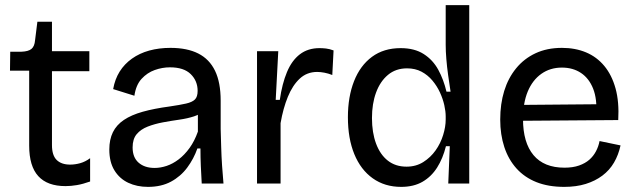

<svg xmlns="http://www.w3.org/2000/svg" viewBox="-20 -717 2483 750"><path d="M236 10Q165 10 129.5 -29Q94 -68 94 -148V-441H19L20 -515H64Q91 -516 103 -526Q115 -536 117 -560L126 -632H183V-517H329V-439H183V-150Q183 -110 201.5 -92Q220 -74 254 -74Q273 -74 293 -79.5Q313 -85 332 -99V-8Q304 2 280.5 6Q257 10 236 10Z M558 13Q515 13 481 -3Q447 -19 427 -51.5Q407 -84 407 -133Q407 -172 421 -200.5Q435 -229 464 -248.5Q493 -268 537.5 -280.5Q582 -293 642 -301Q683 -307 707 -312.5Q731 -318 741.5 -328.5Q752 -339 752 -362Q752 -401 725 -427.5Q698 -454 644 -454Q614 -454 584.5 -443.5Q555 -433 533 -409Q511 -385 505 -343L422 -369Q429 -408 447.5 -437.5Q466 -467 495.5 -488Q525 -509 563 -519.5Q601 -530 646 -530Q711 -530 754.5 -508Q798 -486 820 -440.5Q842 -395 842 -324V-213Q843 -180 844 -143Q845 -106 847.5 -69.5Q850 -33 853 0H768Q766 -34 764.5 -68Q763 -102 763 -137H751Q737 -97 711.5 -62.5Q686 -28 648 -7.5Q610 13 558 13ZM584 -61Q607 -61 631 -69Q655 -77 678 -94.5Q701 -112 720.5 -139Q740 -166 753 -203V-289L780 -287Q764 -271 738 -262.5Q712 -254 680 -249.5Q648 -245 616 -239Q584 -233 557 -222.5Q530 -212 514 -193Q498 -174 498 -141Q498 -102 521.5 -81.5Q545 -61 584 -61Z M984 0V-274V-517H1067L1057 -327H1073Q1082 -390 1101 -435.5Q1120 -481 1151.5 -505Q1183 -529 1228 -529Q1240 -529 1253.5 -527.5Q1267 -526 1283 -520L1278 -424Q1263 -430 1247.5 -433Q1232 -436 1219 -436Q1179 -436 1151 -410Q1123 -384 1104.5 -339Q1086 -294 1076 -236V0Z M1547 13Q1483 13 1436 -20.5Q1389 -54 1364 -115Q1339 -176 1339 -259Q1339 -339 1363 -400Q1387 -461 1433 -495Q1479 -529 1545 -529Q1599 -529 1635 -506Q1671 -483 1692 -444.5Q1713 -406 1724 -359H1740Q1735 -391 1730.5 -423.5Q1726 -456 1723.5 -486.5Q1721 -517 1721 -542V-697H1813V-251V0H1731L1737 -146H1722Q1710 -98 1687.5 -62.5Q1665 -27 1630.5 -7Q1596 13 1547 13ZM1568 -66Q1605 -66 1633.5 -84Q1662 -102 1681.5 -129.5Q1701 -157 1711 -189.5Q1721 -222 1721 -250V-262Q1721 -282 1715.5 -306.5Q1710 -331 1698.5 -356Q1687 -381 1669 -402.5Q1651 -424 1626.5 -437Q1602 -450 1570 -450Q1526 -450 1495.5 -424.5Q1465 -399 1449 -355.5Q1433 -312 1433 -256Q1433 -199 1449 -156Q1465 -113 1495 -89.5Q1525 -66 1568 -66Z M2184 13Q2122 13 2075.5 -5.5Q2029 -24 1997.5 -59Q1966 -94 1950 -142.5Q1934 -191 1934 -250Q1934 -311 1949.5 -361.5Q1965 -412 1996 -450Q2027 -488 2072 -509Q2117 -530 2175 -530Q2227 -530 2269 -512.5Q2311 -495 2340.5 -459.5Q2370 -424 2384.5 -371.5Q2399 -319 2395 -248L1991 -245V-307L2338 -310L2309 -269Q2313 -330 2297 -370.5Q2281 -411 2249.5 -432Q2218 -453 2175 -453Q2129 -453 2094.5 -428.5Q2060 -404 2041.5 -359.5Q2023 -315 2023 -252Q2023 -160 2064 -111Q2105 -62 2185 -62Q2218 -62 2242 -70.5Q2266 -79 2282 -93Q2298 -107 2308 -126Q2318 -145 2322 -166L2404 -149Q2396 -112 2378.5 -82Q2361 -52 2333 -31Q2305 -10 2268 1.5Q2231 13 2184 13Z"/></svg>

Font: Bricolage Grotesque 28pt
Style: Regular
Weight: 400
Version: Version 1.001;gftools[0.9.33.dev8+g029e19f]